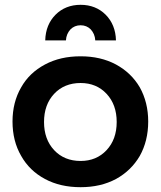

<svg xmlns="http://www.w3.org/2000/svg" viewBox="-20 -773 668 798"><path d="M462 -505C419 -528 370 -539 315 -539C259 -539 210 -528 167 -505C124 -482 91 -451 68 -410C44 -369 32 -321 32 -268C32 -214 44 -166 68 -125C91 -84 124 -52 167 -29C210 -6 259 5 315 5C370 5 419 -6 462 -29C504 -52 537 -84 561 -125C584 -166 596 -214 596 -268C596 -321 584 -369 561 -410C537 -451 504 -482 462 -505ZM205 -383C233 -413 270 -428 315 -428C359 -428 395 -413 423 -383C451 -353 465 -314 465 -266C465 -218 451 -179 423 -149C395 -119 359 -104 315 -104C270 -104 233 -119 205 -149C177 -179 163 -218 163 -266C163 -314 177 -353 205 -383ZM168 -605H254C255 -624 262 -639 273 -651C284 -662 298 -668 315 -668C332 -668 346 -662 357 -651C368 -639 375 -624 376 -605H462C461 -649 446 -685 419 -712C392 -739 357 -753 315 -753C273 -753 238 -739 211 -712C184 -685 169 -649 168 -605Z"/></svg>

Font: Argentum Sans Medium
Style: Regular
Weight: 500
Designer: Julieta Ulanovsky
Foundry: Julieta Ulanovsky
Version: Version 5.001;January 29, 2019;FontCreator 11.5.0.2425 64-bi